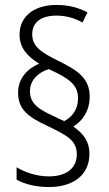

<svg xmlns="http://www.w3.org/2000/svg" viewBox="-20 -781 440 775"><path d="M53 -407C53 -338 96 -308 169 -274C246 -236 290 -217 290 -158C290 -106 253 -69 177 -69C130 -69 80 -85 47 -106V-56C78 -38 125 -26 177 -26C281 -26 341 -79 341 -160C341 -209 318 -241 276 -270C314 -294 342 -334 342 -391C342 -466 292 -498 214 -536C148 -569 110 -592 110 -643C110 -691 146 -718 208 -718C248 -718 283 -707 313 -690L333 -731C297 -750 258 -761 208 -761C116 -761 59 -714 59 -641C59 -587 91 -553 138 -524C91 -504 53 -465 53 -407ZM101 -412C101 -460 136 -489 177 -502C265 -462 295 -436 295 -384C295 -338 270 -308 239 -292L195 -313C136 -340 101 -363 101 -412Z"/></svg>

Font: Noto Sans Armenian Condensed Light
Style: Regular
Weight: 300
Width: 3
Designer: Monotype Design Team
Foundry: Monotype Imaging Inc.
Version: Version 2.008